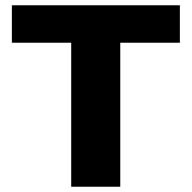

<svg xmlns="http://www.w3.org/2000/svg" viewBox="-20 -708 727 728"><path d="M250 0V-546H25V-688H662V-546H436V0Z"/></svg>

Font: Saira Expanded
Style: Bold
Weight: 700
Width: 7
Designer: Hector Gatti with collaboration of the Omnibus-Type team
Foundry: Omnibus-Type
Version: Version 1.100; ttfautohint (v1.8.3)